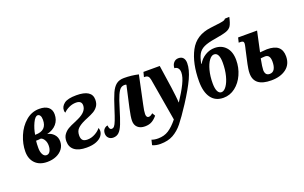

<svg xmlns="http://www.w3.org/2000/svg" viewBox="-108 -1279 3210 2026"><g transform="rotate(-20 1496.5 -266.0)"><path d="M39 -171Q39 -257 75.5 -344.5Q112 -432 178.5 -489Q245 -546 330 -546Q396 -546 430.5 -517.5Q465 -489 465 -437Q465 -373 427 -328.5Q389 -284 319 -267Q361 -261 391.5 -228.5Q422 -196 422 -149Q422 -102 396 -66Q370 -30 324.5 -10Q279 10 222 10Q136 10 87.5 -39Q39 -88 39 -171ZM202 -303Q329 -303 329 -424Q329 -456 318.5 -472Q308 -488 292 -488Q263 -488 235 -428Q207 -368 197 -303ZM293 -149Q293 -185 277.5 -211.5Q262 -238 240 -245Q212 -241 185 -241Q181 -209 181 -160Q181 -116 196.5 -88Q212 -60 238 -60Q264 -60 278.5 -85.5Q293 -111 293 -149Z M483 -125Q483 -170 504.5 -200Q526 -230 556.5 -248Q587 -266 637 -286L677 -304Q780 -351 780 -422Q780 -475 717 -475Q676 -475 638 -457Q600 -439 577 -414Q570 -421 570 -442Q570 -485 610 -516Q650 -547 747 -547Q921 -547 921 -435Q921 -391 901 -362.5Q881 -334 852 -317Q823 -300 774 -280Q763 -276 753.5 -271.5Q744 -267 737 -264Q685 -240 658 -212.5Q631 -185 631 -136Q631 -101 647 -84Q663 -67 701 -67Q745 -67 787.5 -90.5Q830 -114 849 -142Q852 -139 854.5 -129.5Q857 -120 857 -110Q857 -81 837 -53.5Q817 -26 773.5 -8Q730 10 663 10Q575 10 529 -25Q483 -60 483 -125Z M1208 -91Q1208 -135 1229 -229L1283 -470Q1277 -475 1263 -475Q1237 -475 1218 -459.5Q1199 -444 1178 -397.5Q1157 -351 1130 -259Q1098 -153 1076 -98Q1054 -43 1028 -18Q1002 7 963 7Q932 7 912 -12.5Q892 -32 892 -63Q892 -97 911 -115.5Q930 -134 950 -134Q949 -116 956.5 -101Q964 -86 979 -86Q996 -86 1008.5 -100.5Q1021 -115 1036.5 -154.5Q1052 -194 1078 -276Q1112 -384 1136.5 -438.5Q1161 -493 1194.5 -519.5Q1228 -546 1282 -546Q1365 -546 1444 -528L1377 -211Q1362 -144 1362 -111Q1362 -92 1369 -81.5Q1376 -71 1388 -71Q1400 -71 1410 -76Q1420 -81 1436 -94L1456 -60Q1430 -28 1398 -9Q1366 10 1318 10Q1267 10 1237.5 -17Q1208 -44 1208 -91Z M1319 222 1333 165Q1362 177 1405 177Q1473 177 1523.5 144.5Q1574 112 1628 45L1547 -429Q1542 -458 1529.5 -470Q1517 -482 1492 -482H1484L1498 -536H1681L1719 -278Q1725 -235 1731 -182Q1737 -129 1737 -107H1740Q1801 -199 1836.5 -271.5Q1872 -344 1872 -394Q1872 -426 1857 -443.5Q1842 -461 1818 -461Q1819 -499 1840 -522.5Q1861 -546 1893 -546Q1928 -546 1946 -525Q1964 -504 1964 -466Q1964 -393 1920.5 -298.5Q1877 -204 1788 -67Q1709 54 1660.5 114Q1612 174 1552.5 207Q1493 240 1408 240Q1358 240 1319 222Z M2015 -240Q2015 -444 2085.5 -577.5Q2156 -711 2323 -731Q2400 -740 2433.5 -745Q2467 -750 2479.5 -755Q2492 -760 2498 -770L2548 -772Q2534 -706 2516.5 -677.5Q2499 -649 2460 -635Q2421 -621 2329 -606Q2245 -593 2200.5 -572Q2156 -551 2134.5 -513.5Q2113 -476 2100 -407H2105Q2133 -457 2182.5 -487Q2232 -517 2289 -517Q2366 -517 2413.5 -465Q2461 -413 2461 -320Q2461 -234 2427 -158Q2393 -82 2333.5 -36Q2274 10 2201 10Q2110 10 2062.5 -55.5Q2015 -121 2015 -240ZM2318 -341Q2318 -455 2260 -455Q2231 -455 2204 -418Q2177 -381 2160 -316.5Q2143 -252 2143 -172Q2143 -114 2158 -83.5Q2173 -53 2200 -53Q2229 -53 2256.5 -91.5Q2284 -130 2301 -196Q2318 -262 2318 -341Z M2545 -137Q2545 -162 2549 -187.5Q2553 -213 2558 -238L2591 -387L2597 -412Q2604 -442 2604 -455Q2604 -470 2595.5 -476Q2587 -482 2568 -482H2548L2561 -536H2774L2725 -309Q2791 -315 2804 -315Q2889 -315 2929 -280.5Q2969 -246 2969 -177Q2969 -87 2905 -38.5Q2841 10 2737 10Q2545 10 2545 -137ZM2815 -173Q2815 -251 2760 -251Q2742 -251 2728.5 -249Q2715 -247 2710 -247Q2692 -154 2692 -120Q2694 -60 2744 -60Q2780 -60 2797.5 -90Q2815 -120 2815 -173Z"/></g></svg>

Font: Noto Serif CondExtraBold
Style: Italic
Weight: 800
Width: 3
Italic angle: -12°
Designer: Monotype Design Team
Foundry: Monotype Imaging Inc.
Version: Version 1.001